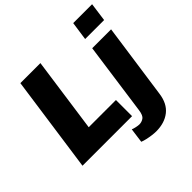

<svg xmlns="http://www.w3.org/2000/svg" viewBox="-227 -910 1287 1287"><g transform="rotate(-45 416.5 -266.5)"><path d="M22 0 119 -686H309L234 -153H492V0ZM534 187Q518 187 495 184Q472 181 450 176Q428 171 414 165L428 61Q439 66 458 70Q477 74 488 74Q509 74 528 61.5Q547 49 553 5L625 -511H804L728 24Q717 106 665.5 146.5Q614 187 534 187ZM635 -588 654 -720H833L815 -588Z"/></g></svg>

Font: Chivo Medium ExtraBold
Style: Italic
Weight: 800
Italic angle: -8.05°
Version: Version 2.002